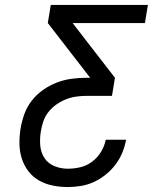

<svg xmlns="http://www.w3.org/2000/svg" viewBox="-20 -755 640 775"><path d="M254 0Q223 0 193 -6Q163 -12 137.5 -26.5Q112 -41 94.5 -64Q77 -87 68 -115Q59 -143 58.5 -174Q58 -205 63 -236Q68 -266 78.5 -295Q89 -324 108.5 -349Q128 -374 154.5 -392.5Q181 -411 210 -422Q239 -433 269 -437Q299 -441 328 -441H344L173 -662L185 -735H577L565 -662H273L444 -441L432 -368H328Q308 -368 287 -365Q266 -362 246 -354Q226 -346 208 -333.5Q190 -321 176 -303.5Q162 -286 155 -265.5Q148 -245 145 -225Q140 -196 142.5 -167.5Q145 -139 159.5 -117Q174 -95 199.5 -84.5Q225 -74 254 -74Q279 -74 304.5 -80Q330 -86 352 -102.5Q374 -119 388 -142.5Q402 -166 407 -191H489Q484 -164 473.5 -138.5Q463 -113 446 -90.5Q429 -68 406.5 -50Q384 -32 359 -20.5Q334 -9 307 -4.5Q280 0 254 0Z"/></svg>

Font: Iosevka SS04 Extended Oblique
Style: Regular
Weight: 400
Width: 7
Italic angle: -9°
Monospace: yes
Designer: Belleve Invis
Foundry: Belleve Invis
Version: Version 19.0.0; ttfautohint (v1.8.4)